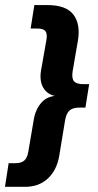

<svg xmlns="http://www.w3.org/2000/svg" viewBox="-34 -603 385 758"><path d="M-14.4 134.6 0.1 41.3H26.5Q50.7 41.3 62.3 30.4Q73.9 19.6 77.7 -3.9L99.6 -132.3Q106.6 -172.1 130.2 -198.6Q153.7 -225.2 197.6 -225.2V-223.2Q160.7 -223.2 140.4 -251.2Q120.2 -279.3 128.2 -326.1L149.1 -444.5Q153.6 -468.9 145.6 -479.7Q137.6 -490.4 113.4 -490.4H87L101.6 -583H152.7Q227.6 -583 256.1 -545Q284.5 -507.1 273.5 -442.2L252.6 -320.8Q248.6 -293.6 258.1 -282.2Q267.6 -270.8 294.5 -270.8H318L303.2 -178.3H280.5Q253.5 -178.3 240.6 -166.9Q227.8 -155.5 223 -128.3L200.1 10.9Q190.8 67.7 155.5 101.2Q120.1 134.6 65.2 134.6Z"/></svg>

Font: Rokkitt SemiBold
Style: Italic
Weight: 600
Italic angle: -9°
Designer: Vernon Adams
Foundry: Vernon Adams
Version: Version 3.103